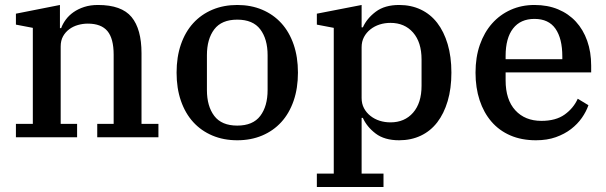

<svg xmlns="http://www.w3.org/2000/svg" viewBox="-20 -552 2437 772"><path d="M44 -54H112V-440L44 -453V-497L221 -532V-439H226Q232 -456 244.5 -473Q257 -490 275.5 -503Q294 -516 318.5 -524Q343 -532 374 -532Q469 -532 509 -483.5Q549 -435 549 -338V-54H617V0H371V-54H437V-332Q437 -397 412 -427Q387 -457 333 -457Q313 -457 293.5 -451.5Q274 -446 258.5 -434.5Q243 -423 233.5 -406Q224 -389 224 -365V-54H290V0H44Z M934 -47Q997 -47 1026.5 -86Q1056 -125 1056 -190V-330Q1056 -395 1026.5 -434Q997 -473 934 -473Q871 -473 841.5 -434Q812 -395 812 -330V-190Q812 -125 841.5 -86Q871 -47 934 -47ZM934 12Q879 12 834 -7Q789 -26 757 -61Q725 -96 707.5 -146.5Q690 -197 690 -260Q690 -323 707.5 -373.5Q725 -424 757 -459Q789 -494 834 -513Q879 -532 934 -532Q989 -532 1034 -513Q1079 -494 1111 -459Q1143 -424 1160.5 -373.5Q1178 -323 1178 -260Q1178 -197 1160.5 -146.5Q1143 -96 1111 -61Q1079 -26 1034 -7Q989 12 934 12Z M1254 146H1322V-440L1254 -453V-497L1434 -532V-442H1439Q1455 -478 1491 -505Q1527 -532 1585 -532Q1633 -532 1672 -513.5Q1711 -495 1738 -460Q1765 -425 1780 -374.5Q1795 -324 1795 -260Q1795 -196 1780 -145.5Q1765 -95 1738 -60Q1711 -25 1672 -6.5Q1633 12 1585 12Q1526 12 1490.5 -15Q1455 -42 1439 -78H1434V146H1522V200H1254ZM1550 -60Q1607 -60 1641 -99Q1675 -138 1675 -207V-313Q1675 -382 1641 -421Q1607 -460 1550 -460Q1527 -460 1506.5 -453.5Q1486 -447 1469.5 -434Q1453 -421 1443.5 -403Q1434 -385 1434 -362V-158Q1434 -135 1443.5 -117Q1453 -99 1469.5 -86Q1486 -73 1506.5 -66.5Q1527 -60 1550 -60Z M2135 12Q2077 12 2032 -7.5Q1987 -27 1956 -63Q1925 -99 1908.5 -149Q1892 -199 1892 -260Q1892 -322 1909.5 -372Q1927 -422 1958.5 -457.5Q1990 -493 2033.5 -512.5Q2077 -532 2129 -532Q2182 -532 2224 -514.5Q2266 -497 2295.5 -465Q2325 -433 2341 -388Q2357 -343 2357 -288V-261H2013V-229Q2013 -151 2052 -108.5Q2091 -66 2157 -66Q2215 -66 2250.5 -91.5Q2286 -117 2303 -155L2346 -129Q2337 -103 2319.5 -78Q2302 -53 2276 -33Q2250 -13 2215 -0.5Q2180 12 2135 12ZM2013 -314H2241V-325Q2241 -397 2213.5 -436.5Q2186 -476 2129 -476Q2073 -476 2043 -437.5Q2013 -399 2013 -327Z"/></svg>

Font: IBM Plex Serif Medium
Style: Regular
Weight: 500
Designer: Mike Abbink, Paul van der Laan, Pieter van Rosmalen
Foundry: Bold Monday
Version: Version 2.5